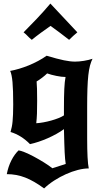

<svg xmlns="http://www.w3.org/2000/svg" viewBox="-20 -798 572 1075"><path d="M468 -24Q468 103 477 145Q449 145 416 153.5Q383 162 349.5 177Q316 192 284 212.5Q252 233 227 257Q170 215 121 196Q72 177 18 177Q26 135 43.5 100.5Q61 66 84 44Q95 45 118.5 54.5Q142 64 170 79Q198 94 225.5 111Q253 128 273 144L348 120Q346 107 344.5 92Q343 77 342 55Q341 33 340 1.5Q339 -30 338 -75Q319 -61 295.5 -48Q272 -35 247 -24Q222 -13 196.5 -4.5Q171 4 148 9Q99 -41 39 -59Q43 -73 46 -87.5Q49 -102 50.5 -119.5Q52 -137 53 -159.5Q54 -182 54 -213Q54 -294 50 -338Q46 -382 37 -401Q60 -405 87 -413Q114 -421 141 -432Q168 -443 194 -457Q220 -471 241 -486Q301 -468 337.5 -460.5Q374 -453 400 -453Q423 -453 450.5 -457.5Q478 -462 498 -469Q490 -453 484 -431Q478 -409 474.5 -377Q471 -345 469.5 -301Q468 -257 468 -197ZM244 -387Q233 -376 216 -363Q199 -350 185 -342Q188 -313 188 -233Q188 -191 187 -162.5Q186 -134 183 -108Q201 -109 223 -113Q245 -117 266.5 -123Q288 -129 307 -136.5Q326 -144 338 -152V-192Q338 -258 340 -300Q342 -342 347 -367Q337 -367 323.5 -368.5Q310 -370 296 -373Q282 -376 268 -379.5Q254 -383 244 -387ZM413 -617Q398 -605 390 -597Q382 -589 367 -575Q343 -594 315.5 -614.5Q288 -635 263 -653Q237 -635 209 -614.5Q181 -594 158 -575Q142 -588 134.5 -596.5Q127 -605 112 -617Q147 -652 185.5 -692.5Q224 -733 262 -778Q328 -708 363.5 -670Q399 -632 413 -617Z"/></svg>

Font: New Rocker
Style: Regular
Weight: 400
Designer: Pablo Impallari, Brenda Gallo, Rodrigo Fuenzalida
Foundry: Pablo Impallari, Brenda Gallo, Rodrigo Fuenzalida
Version: Version 1.000; ttfautohint (v0.93) -l 8 -r 50 -G 200 -x 14 -